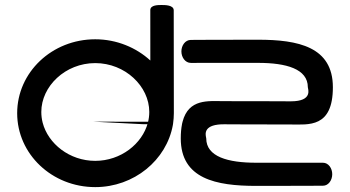

<svg xmlns="http://www.w3.org/2000/svg" viewBox="-20 -751 1433 786"><path d="M564.8 -242.6 590.3 -242.6 590.3 -252.6 361.7 -252.9ZM149.1 -292.6C149.1 -397.9 247.3 -492.7 369.8 -492.7C492.4 -492.7 591.1 -397.9 591.1 -292.6C591.1 -277.7 589.1 -262.7 585.3 -248.3C562.3 -162.1 474.6 -92.5 369.8 -92.5C264.8 -92.5 177 -162.5 154.6 -248.9C151 -263.1 149.1 -277.9 149.1 -292.6ZM688 -241.7 688.1 -242.4 688.5 -244.7C690.5 -258.7 691.7 -274.1 691.7 -287.6L691.2 -708.7C691.2 -730.6 655.5 -730.6 640.1 -730.5C626.6 -730.4 595.3 -730.4 595.3 -709.7L595.4 -503.3C538.1 -555.9 457.9 -590.2 369.8 -590.2C192.8 -590.2 50.3 -455 50.3 -287.6C50.3 -120.2 192.8 15 369.8 15C528.7 15 661.9 -95.5 687.7 -239.5ZM724.9 -242.4H725.1C721.8 -226 720 -206.8 720 -184.5C720 -18.9 864.4 10 1028.4 10C1193.1 10 1302.1 9.3 1302.1 9.3C1324.8 9.3 1340.1 -13.6 1340.1 -37.8C1340.1 -61.9 1324.8 -84.8 1302.1 -84.8L1028.4 -84.8C913.2 -84.8 824.3 -109.4 824.3 -184.5C824.3 -190.6 805.8 -232.9 872.2 -240.9C878.9 -241.7 886.4 -242.2 894.9 -242.1V-242.2C895.1 -242.2 895.4 -242.2 895.6 -242.2C905.1 -242.2 1012.8 -241.4 1170.1 -241.4C1243 -241.4 1342.7 -226.6 1342.7 -393.9C1342.7 -559.4 1200.6 -588.4 1036.6 -588.4C871.9 -588.4 761.3 -587.6 761.3 -587.6C738.2 -587.6 722.6 -564.8 722.6 -540.6C722.6 -516.4 738.2 -493.5 761.3 -493.5L1036.6 -493.6C1151.8 -493.6 1240.2 -469 1240.2 -393.9C1240.2 -387.9 1262.8 -336 1170.2 -336.2C1170.2 -336.2 1059.6 -336.9 894.9 -336.9C834.2 -336.9 752 -348.2 727.3 -252.4H727.3L726.4 -248.5C726.4 -248.4 726.3 -248.3 726.3 -248.1Z"/></svg>

Font: Hi.
Style: Black
Weight: 400
Designer: Mew Too, Robert Jablonski
Foundry: Cannot Into Space Fonts
Version: Version 1.996